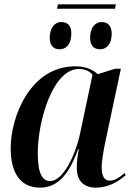

<svg xmlns="http://www.w3.org/2000/svg" viewBox="-20 -850 616 880"><path d="M511 -830H246L241 -810H507ZM439 -624C466 -624 492 -645 492 -696C492 -733 473 -749 446 -749C413 -749 393 -718 393 -677C393 -640 411 -624 439 -624ZM254 -624C281 -624 307 -645 307 -697C307 -733 289 -749 261 -749C228 -749 208 -718 208 -677C208 -640 226 -624 254 -624ZM163 10C241 10 295 -45 338 -167H341C336 -137 332 -113 332 -80C332 -20 365 10 419 10C479 10 525 -20 556 -47L551 -57C528 -37 506 -22 483 -22C459 -22 446 -43 446 -83C446 -113 456 -168 462 -196L534 -535H508L428 -510C406 -530 375 -546 324 -546C122 -546 29 -320 29 -170C29 -60 72 10 163 10ZM210 -20C176 -20 153 -52 153 -147C153 -296 222 -534 342 -534C367 -534 390 -525 404 -507L347 -238C326 -139 269 -20 210 -20Z"/></svg>

Font: Noto Serif Display SemiCondensed SemiBold
Style: Italic
Weight: 600
Width: 4
Italic angle: -12°
Designer: Monotype Design Team
Foundry: Monotype Imaging Inc.
Version: Version 2.009